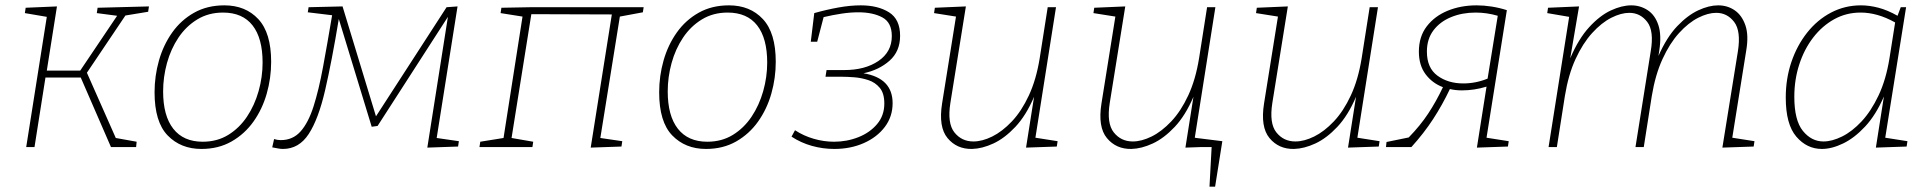

<svg xmlns="http://www.w3.org/2000/svg" viewBox="-20 -550 7223 718"><path d="M78 0 155 -487 73 -501 76 -521 193 -526 155 -286H280L418 -491L342 -501L345 -521L537 -526L534 -506L449 -492L305 -278L413 -34L491 -20L489 0H395L282 -260H150L109 0Z M819 -530Q898 -530 946 -478.5Q994 -427 994 -319Q994 -258 977.5 -200Q961 -142 928 -95.5Q895 -49 846 -21Q797 7 733 7Q656 7 607 -43.5Q558 -94 558 -205Q558 -266 574.5 -324Q591 -382 624 -428.5Q657 -475 706 -502.5Q755 -530 819 -530ZM814 -503Q760 -503 718 -477.5Q676 -452 647.5 -409.5Q619 -367 604.5 -314.5Q590 -262 590 -208Q590 -117 628 -68.5Q666 -20 738 -20Q792 -20 833.5 -45.5Q875 -71 903.5 -113.5Q932 -156 947 -209Q962 -262 962 -316Q962 -407 924.5 -455Q887 -503 814 -503Z M998 1 1005 -30Q1017 -26 1030 -26Q1075 -26 1104 -58.5Q1133 -91 1152.5 -152Q1172 -213 1188 -299.5Q1204 -386 1222 -493L1131 -504L1134 -523L1261 -526L1386 -115L1650 -523L1691 -526L1613 -34L1696 -22L1693 -2L1578 2L1655 -487L1392 -79L1370 -76L1247 -479Q1221 -322 1196 -213.5Q1171 -105 1134.5 -49Q1098 7 1038 7Q1029 7 1019 5Q1009 3 998 1Z M2189 2 2268 -496 1967 -497 1893 -34 1974 -20 1971 0H1773L1776 -20L1863 -34L1934 -488L1852 -501L1855 -521L1963 -523H2387L2384 -504L2298 -488L2225 -34L2307 -22L2304 -2Z M2706 -530Q2785 -530 2833 -478.5Q2881 -427 2881 -319Q2881 -258 2864.5 -200Q2848 -142 2815 -95.5Q2782 -49 2733 -21Q2684 7 2620 7Q2543 7 2494 -43.5Q2445 -94 2445 -205Q2445 -266 2461.5 -324Q2478 -382 2511 -428.5Q2544 -475 2593 -502.5Q2642 -530 2706 -530ZM2701 -503Q2647 -503 2605 -477.5Q2563 -452 2534.5 -409.5Q2506 -367 2491.5 -314.5Q2477 -262 2477 -208Q2477 -117 2515 -68.5Q2553 -20 2625 -20Q2679 -20 2720.5 -45.5Q2762 -71 2790.5 -113.5Q2819 -156 2834 -209Q2849 -262 2849 -316Q2849 -407 2811.5 -455Q2774 -503 2701 -503Z M3100 7Q3057 7 3016 -4.5Q2975 -16 2940 -39L2953 -63Q2985 -42 3023 -31Q3061 -20 3099 -20Q3147 -20 3190 -37Q3233 -54 3260 -86Q3287 -118 3287 -163Q3287 -201 3270 -221.5Q3253 -242 3227 -250.5Q3201 -259 3174.5 -261Q3148 -263 3129 -263H3067L3071 -288H3137Q3215 -288 3265 -322Q3315 -356 3315 -415Q3315 -466 3279.5 -485Q3244 -504 3190 -504Q3160 -504 3127 -499Q3094 -494 3060 -486L3036 -394H3012L3025 -501Q3071 -514 3115.5 -522Q3160 -530 3199 -530Q3263 -530 3304.5 -504Q3346 -478 3346 -416Q3346 -358 3306.5 -323Q3267 -288 3209 -276Q3318 -258 3318 -164Q3318 -114 3289 -75.5Q3260 -37 3210.5 -15Q3161 7 3100 7Z M3615 7Q3558 8 3523.5 -33.5Q3489 -75 3503 -163L3555 -488L3473 -501L3476 -521L3592 -526L3534 -165Q3522 -89 3549 -55Q3576 -21 3620 -21Q3653 -21 3690.5 -39.5Q3728 -58 3764 -96Q3800 -134 3827.5 -193Q3855 -252 3868 -332L3898 -523H3929L3852 -35L3935 -22L3932 -2L3817 2L3847 -188Q3817 -118 3777 -75.5Q3737 -33 3695 -13.5Q3653 6 3615 7Z M4211 7Q4154 8 4119.5 -33.5Q4085 -75 4099 -163L4151 -488L4069 -501L4072 -521L4188 -526L4130 -165Q4118 -89 4145 -55Q4172 -21 4216 -21Q4249 -21 4286.5 -39.5Q4324 -58 4360 -96Q4396 -134 4423.5 -193Q4451 -252 4464 -332L4494 -523H4525L4448 -35L4531 -22L4528 -2L4413 2L4443 -188Q4413 -118 4373 -75.5Q4333 -33 4291 -13.5Q4249 6 4211 7ZM4503 148 4511 0H4433L4422 -38L4551 -22L4524 148Z M4819 7Q4762 8 4727.5 -33.5Q4693 -75 4707 -163L4759 -488L4677 -501L4680 -521L4796 -526L4738 -165Q4726 -89 4753 -55Q4780 -21 4824 -21Q4857 -21 4894.5 -39.5Q4932 -58 4968 -96Q5004 -134 5031.5 -193Q5059 -252 5072 -332L5102 -523H5133L5056 -35L5139 -22L5136 -2L5021 2L5051 -188Q5021 -118 4981 -75.5Q4941 -33 4899 -13.5Q4857 6 4819 7Z M5163 0 5165 -19 5248 -36Q5291 -80 5321 -125.5Q5351 -171 5376 -224Q5336 -239 5311 -272.5Q5286 -306 5286 -357Q5286 -413 5315.5 -451.5Q5345 -490 5394 -510Q5443 -530 5502 -530Q5529 -530 5558 -525.5Q5587 -521 5615 -512L5539 -35L5622 -22L5619 -2L5503 2L5539 -226Q5493 -212 5447 -212Q5423 -212 5402 -217Q5374 -158 5339.5 -105Q5305 -52 5258 0ZM5316 -357Q5316 -296 5355.5 -267Q5395 -238 5452 -238Q5499 -238 5543 -256L5581 -491Q5540 -503 5498 -503Q5448 -503 5406.5 -486Q5365 -469 5340.5 -436.5Q5316 -404 5316 -357Z M6421 2 6479 -358Q6491 -434 6465 -468Q6439 -502 6398 -502Q6367 -502 6330.5 -483.5Q6294 -465 6259 -426.5Q6224 -388 6197 -329Q6170 -270 6157 -191L6127 0H6096L6153 -358Q6166 -434 6140 -468Q6114 -502 6073 -502Q6042 -502 6005.5 -483.5Q5969 -465 5934 -426.5Q5899 -388 5872 -329.5Q5845 -271 5832 -191L5802 0H5771L5848 -487L5766 -501L5769 -521L5885 -526L5852 -332Q5883 -405 5923 -448.5Q5963 -492 6004 -511Q6045 -530 6080 -530Q6114 -530 6141.5 -512Q6169 -494 6181.5 -456.5Q6194 -419 6185 -361L6182 -341Q6213 -411 6252 -452Q6291 -493 6331 -511.5Q6371 -530 6405 -530Q6440 -530 6467 -511.5Q6494 -493 6507 -455.5Q6520 -418 6510 -360L6458 -35L6541 -22L6538 -2Z M6793 7Q6737 7 6697.5 -39Q6658 -85 6658 -185Q6658 -256 6679 -318Q6700 -380 6738 -428Q6776 -476 6827.5 -503Q6879 -530 6939 -530Q6971 -530 7005 -521Q7039 -512 7076 -491L7088 -523H7108L7030 -35L7113 -22L7110 -2L6995 2L7025 -189Q6995 -120 6955 -77Q6915 -34 6872.5 -13.5Q6830 7 6793 7ZM6799 -21Q6831 -21 6868.5 -39.5Q6906 -58 6941.5 -96Q6977 -134 7005 -193Q7033 -252 7046 -333L7067 -466Q7033 -485 7001 -494Q6969 -503 6938 -503Q6884 -503 6839 -478Q6794 -453 6760.5 -409.5Q6727 -366 6708.5 -309Q6690 -252 6690 -188Q6690 -100 6722 -60.5Q6754 -21 6799 -21Z"/></svg>

Font: Bitter ExtraLight
Style: Italic
Weight: 200
Italic angle: -9°
Designer: Sol Matas, and Bitter project Authors
Foundry: Sol Matas
Version: Version 2.001